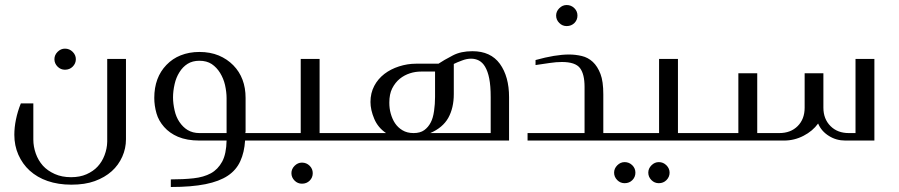

<svg xmlns="http://www.w3.org/2000/svg" viewBox="-20 -560 3580 765"><path d="M196.8 -324.2Q196.8 -340.8 209.5 -353.5Q222.2 -366.2 238.8 -366.2Q256.8 -366.2 269.5 -353.5Q282.2 -340.8 282.2 -324.2Q282.2 -307.1 269.5 -294.4Q257.3 -282.2 238.8 -282.2Q221.7 -282.2 209.5 -294.4Q196.8 -307.1 196.8 -324.2ZM481.9 -325.2V-4.9Q481.9 31.2 467.3 64Q452.1 98.1 425.3 122.1Q397.5 147 357.4 161.6Q318.4 175.8 264.2 175.8Q211.9 175.8 169.4 161.1Q128.4 147 98.1 119.6Q69.8 93.8 53.2 56.6Q37.1 20 37.1 -22.9Q37.1 -52.2 43.5 -83.5Q50.3 -116.7 63 -147.9H112.8V-3.9Q112.8 23.9 122.6 51.8Q132.3 79.1 150.9 100.1Q168.9 120.1 198.2 133.3Q226.6 146 263.2 146Q298.3 146 324.7 134.3Q352.1 122.1 369.1 103.5Q386.7 84.5 396.5 58.6Q406.7 31.7 407.2 4.9V-325.2Z M594.7 -169.9Q594.7 -210.4 606.9 -243.7Q619.1 -276.4 643.1 -301.3Q667.5 -326.7 699.7 -339.4Q733.9 -353 774.4 -353Q817.4 -353 851.6 -338.9Q885.3 -324.7 909.7 -299.8Q934.1 -274.9 946.3 -242.2Q958.5 -210 958.5 -169.9V-36.1Q958.5 -33.7 958 -33.2Q957.5 -32.7 957.5 -29.8H1013.7Q1023.4 -29.8 1023.4 -19V-13.2Q1023.4 -4.9 1021 -2.4Q1018.6 0 1013.7 0H956.5Q953.6 46.9 937.5 82Q921.4 117.7 887.7 140.1Q854 162.6 798.8 173.8Q742.7 185.1 660.6 185.1V154.8Q710.9 154.8 751 150.4Q791.5 146 820.3 130.4Q848.1 115.2 865.2 84Q881.8 53.2 882.8 0H774.4Q724.6 0 689 -15.1Q655.8 -29.3 633.8 -54.2Q611.8 -79.1 603.5 -108.4Q594.7 -139.2 594.7 -169.9ZM882.8 -168.9Q882.8 -193.4 876.5 -221.7Q870.6 -247.1 856.9 -269.5Q843.3 -291.5 823.7 -304.7Q803.7 -317.9 774.4 -317.9Q747.1 -317.9 727.5 -305.7Q708 -293.5 694.8 -272Q681.6 -251 675.8 -225.1Q669.4 -197.3 669.4 -171.9Q669.4 -147.5 675.8 -119.6Q681.6 -93.8 694.8 -74.2Q709 -53.2 727.5 -42Q748 -29.8 774.4 -29.8H882.8Z M1011.2 0Q1001 0 1001 -14.2V-15.1Q1001 -22.9 1003.9 -26.9Q1006.3 -29.8 1011.2 -29.8H1178.2V-325.2H1253.4V-29.8H1327.1Q1337.4 -29.8 1337.4 -20V-9.8Q1337.4 0 1327.1 0ZM1141.1 129.9Q1141.1 113.3 1153.8 100.6Q1166.5 87.9 1183.1 87.9Q1201.2 87.9 1213.9 100.6Q1226.1 112.8 1226.1 129.9Q1226.1 147.5 1213.9 159.7Q1201.7 171.9 1183.1 171.9Q1166 171.9 1153.8 159.7Q1141.1 147 1141.1 129.9Z M1518.1 -29.8Q1485.8 -51.8 1471.2 -86.4Q1456.1 -122.1 1456.1 -153.8Q1456.1 -189 1471.2 -217.8Q1485.8 -245.6 1511.7 -265.6Q1536.6 -284.7 1569.8 -295.4Q1603.5 -306.2 1637.2 -306.2H1727.1Q1747.1 -319.8 1784.7 -339.4Q1816.4 -356 1862.3 -356Q1935.1 -356 1971.7 -305.7Q2008.3 -254.9 2008.3 -172.9V0H1324.2Q1314.9 0 1314.9 -9.8V-20Q1314.9 -29.8 1325.2 -29.8ZM1935.1 -29.8V-172.9Q1935.1 -218.3 1929.2 -247.6Q1923.8 -275.4 1912.6 -294.4Q1902.8 -311 1888.2 -318.8Q1874 -326.2 1856.9 -326.2Q1839.8 -326.2 1821.8 -319.3Q1800.3 -311.5 1788.1 -305.2V-185.1Q1788.1 -129.9 1766.1 -90.3Q1744.1 -51.3 1694.3 -29.8ZM1627.9 -29.8Q1654.3 -29.8 1670.4 -41.5Q1686.5 -53.2 1696.3 -72.3Q1705.6 -89.8 1709.5 -118.2Q1713.4 -145.5 1713.4 -173.8V-274.9H1658.2Q1634.8 -274.9 1613.8 -268.1Q1590.8 -260.7 1572.8 -246.1Q1554.7 -231.4 1542.5 -207.5Q1531.2 -185.1 1531.2 -150.9Q1531.2 -127.9 1536.6 -108.4Q1543 -85.4 1553.7 -69.3Q1565.4 -51.8 1583.5 -41Q1602.1 -29.8 1627.9 -29.8Z M2195.8 -498Q2195.8 -514.6 2208.5 -527.3Q2221.2 -540 2237.8 -540Q2255.9 -540 2268.6 -527.3Q2280.8 -515.1 2280.8 -498Q2280.8 -480.5 2268.6 -468.3Q2256.3 -456.1 2237.8 -456.1Q2220.7 -456.1 2208.5 -468.3Q2195.8 -481 2195.8 -498ZM2247.1 -342.8Q2272.9 -342.8 2297.9 -336.9Q2322.8 -331.1 2341.8 -313.5Q2360.8 -295.9 2372.6 -265.1Q2383.8 -235.8 2383.8 -184.1V-29.8H2440.9Q2446.3 -29.8 2448.7 -27.3Q2451.2 -24.9 2451.2 -17.1V-11.2Q2451.2 0 2440.9 0H2082V-29.8H2309.1V-213.9Q2309.1 -264.6 2291 -288.6Q2272.5 -313 2218.8 -313Q2196.3 -313 2170.4 -309.1Q2121.1 -301.8 2113.8 -300.8V-320.8Q2192.9 -342.8 2247.1 -342.8Z M2439 0Q2428.7 0 2428.7 -14.2V-15.1Q2428.7 -22.9 2431.6 -26.9Q2434.1 -29.8 2439 -29.8H2606V-325.2H2681.2V-29.8H2754.9Q2765.1 -29.8 2765.1 -20V-9.8Q2765.1 0 2754.9 0ZM2426.8 127.9Q2426.8 111.3 2439.5 98.6Q2452.1 85.9 2468.8 85.9Q2486.8 85.9 2499.5 98.6Q2511.7 110.8 2511.7 127.9Q2511.7 145.5 2499.5 157.7Q2487.3 169.9 2468.8 169.9Q2451.7 169.9 2439.5 157.7Q2426.8 145 2426.8 127.9ZM2563 127.9Q2563 111.3 2575.7 98.6Q2588.4 85.9 2605 85.9Q2622.6 85.9 2635.3 98.6Q2647.9 111.3 2647.9 127.9Q2647.9 145 2635.3 157.7Q2623 169.9 2605 169.9Q2587.9 169.9 2575.7 157.7Q2563 145 2563 127.9Z M3260.7 -130.9Q3260.7 -85.9 3289.1 -57.6Q3316.9 -29.8 3361.8 -29.8H3388.7V-325.2H3463.9V0H3348.1Q3312 0 3283.2 -18.1Q3252.9 -36.6 3239.7 -67.9Q3217.8 -37.6 3181.6 -19Q3145 0 3104 0H2752.9Q2742.7 0 2742.7 -9.8V-20Q2742.7 -29.8 2752.9 -29.8H2921.9V-268.1H2997.1V-29.8H3085Q3130.4 -29.8 3158.2 -57.6Q3186 -85.4 3186 -130.9V-268.1H3260.7Z"/></svg>

Font: SimahzazaarabicW05-Light
Style: Regular
Weight: 300
Designer: Ahmed zaza
Foundry: Ahmed zaza
Version: Version 1.001